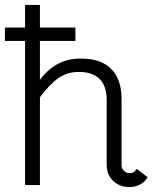

<svg xmlns="http://www.w3.org/2000/svg" viewBox="-21 -749 628 774"><path d="M574 -35Q566 -18 546 -6.5Q526 5 501 5Q461 5 435 -20Q409 -45 409 -85V-347Q409 -402 380.5 -430.5Q352 -459 297 -459Q249 -459 213.5 -433.5Q178 -408 140 -357V-3H80V-584H-1V-638H80V-729H140V-638H283V-584H140V-427Q203 -513 304 -513Q386 -513 427.5 -471Q469 -429 469 -350V-84Q469 -70 478.5 -60.5Q488 -51 501 -51Q521 -51 530 -68Z"/></svg>

Font: Bellota
Style: Regular
Weight: 400
Designer: Kemie Guaida
Foundry: Kemie Guaida
Version: Version 4.001